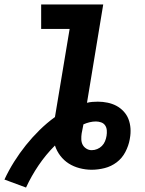

<svg xmlns="http://www.w3.org/2000/svg" viewBox="-32 -755 652 863"><path d="M85 88 -12 52Q7 11 31.5 -28Q56 -67 84.5 -102.5Q113 -138 145.5 -170Q178 -202 215 -229L281 -625H153V-735H432L359 -293Q371 -296 383.5 -297Q396 -298 408 -298Q430 -298 451.5 -293.5Q473 -289 491 -279.5Q509 -270 523.5 -254.5Q538 -239 545.5 -219.5Q553 -200 554.5 -178Q556 -156 552 -134Q552 -132 551.5 -131Q551 -130 551 -128Q546 -100 531.5 -72Q517 -44 492.5 -25.5Q468 -7 438.5 0.5Q409 8 380 8Q353 8 326 1Q299 -6 277 -20Q255 -34 239 -55Q223 -76 215 -101Q174 -60 141.5 -12Q109 36 85 88ZM380 -80Q393 -80 405 -85Q417 -90 426 -99Q435 -108 440 -120Q445 -132 447 -145Q449 -157 448 -169.5Q447 -182 440.5 -191.5Q434 -201 422.5 -205Q411 -209 399 -209Q385 -209 370.5 -205.5Q356 -202 343 -196Q341 -186 339 -175.5Q337 -165 335 -155Q333 -142 333.5 -128.5Q334 -115 339.5 -104.5Q345 -94 356 -87Q367 -80 380 -80Z"/></svg>

Font: Iosevka Slab XBdExObl
Style: Regular
Weight: 800
Width: 7
Italic angle: -9°
Monospace: yes
Designer: Belleve Invis
Foundry: Belleve Invis
Version: Version 11.1.0; ttfautohint (v1.8.3)